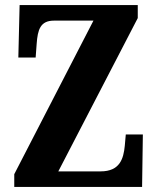

<svg xmlns="http://www.w3.org/2000/svg" viewBox="-20 -734 619 754"><path d="M36 0H538L541 -206H474L470 -161C465 -111 451 -61 375 -61H209L521 -663V-714H57L52 -508H120L124 -562C128 -617 138 -653 192 -653H347L36 -50Z"/></svg>

Font: Noto Serif Georgian ExtraCondensed ExtraBold
Style: Regular
Weight: 800
Width: 2
Designer: Monotype Design Team, Akaki Razmadze
Foundry: Google LLC
Version: Version 2.003